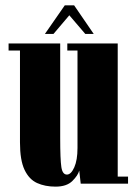

<svg xmlns="http://www.w3.org/2000/svg" viewBox="-20 -685 508 716"><path d="M187 11Q148 11 118.2 -2.5Q88.5 -16 71.5 -51.8Q54.5 -87.5 54.5 -154V-496.5H12V-523H204.5V-171.5Q204.5 -90 208.8 -62Q213 -34 229.5 -34Q245 -34 257 -61Q269 -88 269 -133V-496.5H231V-523H419V-26.5H457.5V0H281L275.5 -49Q271 -31 249.8 -10Q228.5 11 187 11ZM147.5 -558.5 221.5 -665H256.5L329.5 -558.5H298L238.5 -628L179.5 -558.5Z"/></svg>

Font: Imbue 50pt Black
Style: Regular
Weight: 900
Designer: Tyler Finck
Foundry: Etcetera Type Company
Version: Version 1.102; ttfautohint (v1.8.3)